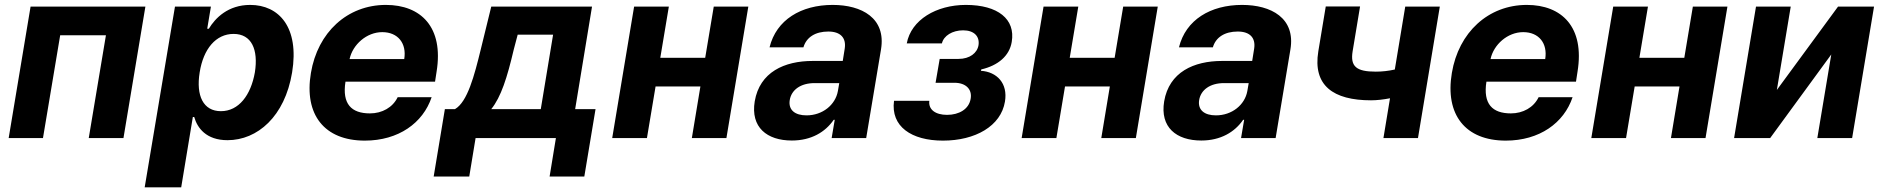

<svg xmlns="http://www.w3.org/2000/svg" viewBox="-20 -573 7814 797"><path d="M16 0H158.4L229.8 -426.5H419.7L348.4 0H492.5L583.5 -545.5H106.9Z M580.6 204.5H732.2L780.5 -87.4H786.2C799 -41.9 835.9 8.9 924.4 8.9C1048.7 8.9 1162.3 -89.5 1192.5 -272C1223.4 -459.5 1138.1 -552.6 1018.5 -552.6C926.8 -552.6 873.6 -498.2 846.9 -453.8H840.2L855.5 -545.5H706.3ZM808.9 -272.7C824.2 -370 876.1 -432.2 949.6 -432.2C1024.5 -432.2 1052.9 -367.2 1038 -272.7C1021.3 -177.6 970.9 -111.5 897 -111.5C823.9 -111.5 793 -175.4 808.9 -272.7Z M1494.3 10.7C1634.2 10.7 1735.8 -62.5 1771.7 -169.4H1630.7C1610.1 -126.8 1566.1 -102.3 1515.6 -102.3C1438.6 -102.3 1399.5 -141.3 1414.1 -234H1785.9L1792.3 -275.6C1822.4 -460.9 1726.6 -552.6 1582 -552.6C1421.5 -552.6 1298.7 -438.6 1270.6 -270.2C1241.5 -97.3 1326.3 10.7 1494.3 10.7ZM1431.1 -327.8C1443.9 -387.8 1501.8 -439.6 1566.8 -439.6C1632.1 -439.6 1668.7 -392.8 1658 -327.8Z M1780.2 159.8H1927.9L1954.2 0H2287.6L2261.4 159.8H2405.5L2452.1 -120H2367.5L2437.5 -545.5H2019.2L1975.5 -367.2C1949.2 -259.9 1920.8 -150.2 1868.6 -120H1826.7ZM2019.2 -120C2060 -170.8 2085.2 -250.7 2112.6 -367.2L2128.9 -429H2275.9L2224.8 -120Z M2756.4 -545.5H2612.2L2521.3 0H2665.5L2701.3 -214.1H2887.4L2851.9 0H2995.4L3086.3 -545.5H2942.8L2907.3 -333.1H2720.9Z M3267 10.3C3347.7 10.3 3405.9 -24.9 3440.7 -75.6H3445L3432.2 0H3575.6L3637.1 -367.9C3658.7 -497.9 3557.2 -552.6 3436.4 -552.6C3305.4 -552.6 3202.4 -490.8 3174.4 -376.4H3315C3327.1 -418.3 3364.3 -442.1 3418.3 -442.1C3469.5 -442.1 3493.3 -415.5 3486.5 -371.4L3478.3 -320H3353.3C3236.2 -320 3133.5 -273.8 3112.9 -152.3C3095.2 -44.7 3163.4 10.3 3267 10.3ZM3258.2 -157.3C3264.9 -199.9 3303.6 -228.3 3361.9 -228H3463.8L3458.1 -195C3447.8 -137.4 3394.2 -94.1 3327.8 -94.1C3280.5 -94.1 3251.8 -116.1 3258.2 -157.3Z M3837.7 -154.5H3691.1C3676.8 -47.9 3763.5 10.7 3894.2 10.7C4028.8 10.7 4134.9 -49.7 4151.6 -151.3C4164.4 -227.3 4117.9 -274.9 4051.8 -279.1L4053.3 -284.8C4123.2 -301.1 4170.1 -340.9 4179.7 -398.8C4196 -493.6 4122.5 -552.6 3989.3 -552.6C3866.8 -552.6 3762.1 -490.8 3744 -392.8H3889.9C3897 -424.7 3933.6 -447.1 3978 -447.1C4023.4 -447.1 4047.2 -422.2 4041.9 -385.7C4036.6 -352.6 4005 -328.5 3959.2 -328.5H3880.7L3863.6 -229.4H3942.1C3989 -229.4 4016.3 -202.4 4009.2 -163C4002.1 -119.7 3960.9 -96.2 3911.2 -96.2C3862.9 -96.2 3833.1 -118.3 3837.7 -154.5Z M4456 -545.5H4311.8L4220.9 0H4365.1L4400.9 -214.1H4587L4551.5 0H4695L4785.9 -545.5H4642.4L4606.9 -333.1H4420.5Z M4966.6 10.3C5047.2 10.3 5105.5 -24.9 5140.3 -75.6H5144.5L5131.7 0H5275.2L5336.6 -367.9C5358.3 -497.9 5256.7 -552.6 5136 -552.6C5005 -552.6 4902 -490.8 4873.9 -376.4H5014.6C5026.6 -418.3 5063.9 -442.1 5117.9 -442.1C5169 -442.1 5192.8 -415.5 5186.1 -371.4L5177.9 -320H5052.9C4935.7 -320 4833.1 -273.8 4812.5 -152.3C4794.7 -44.7 4862.9 10.3 4966.6 10.3ZM4957.7 -157.3C4964.5 -199.9 5003.2 -228.3 5061.4 -228H5163.4L5157.7 -195C5147.4 -137.4 5093.8 -94.1 5027.3 -94.1C4980.1 -94.1 4951.3 -116.1 4957.7 -157.3Z M5956.7 -545.5H5813.2L5769.9 -284.4C5742.9 -278.4 5717 -275.6 5690.7 -275.6C5610.4 -275.6 5584.5 -296.9 5594.8 -360.1L5625.7 -546.2H5483.3L5452.4 -360.1C5429 -218 5514.2 -156.6 5671.2 -156.6C5695 -156.6 5723 -159.8 5750 -165.1L5722.7 0H5866.1Z M6230.5 10.7C6370.4 10.7 6471.9 -62.5 6507.8 -169.4H6366.8C6346.2 -126.8 6302.2 -102.3 6251.8 -102.3C6174.7 -102.3 6135.7 -141.3 6150.2 -234H6522L6528.4 -275.6C6558.6 -460.9 6462.7 -552.6 6318.2 -552.6C6157.7 -552.6 6034.8 -438.6 6006.7 -270.2C5977.6 -97.3 6062.5 10.7 6230.5 10.7ZM6167.3 -327.8C6180 -387.8 6237.9 -439.6 6302.9 -439.6C6368.3 -439.6 6404.8 -392.8 6394.2 -327.8Z M6820.7 -545.5H6676.5L6585.6 0H6729.8L6765.6 -214.1H6951.7L6916.2 0H7059.7L7150.6 -545.5H7007.1L6971.6 -333.1H6785.2Z M7355.8 -199.6 7413.4 -545.5H7269.2L7178.3 0H7328.1L7581.7 -346.9L7523.8 0H7668.3L7759.2 -545.5H7609.7Z"/></svg>

Font: Magic Ui Pro
Style: Bold Italic
Weight: 700
Italic angle: -9.39999°
Designer: Stefan Endress, Andreas Faust
Version: Version 1.000;FEAKit 1.0